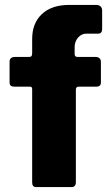

<svg xmlns="http://www.w3.org/2000/svg" viewBox="-20 -762 451 782"><path d="M391 -510V-426Q391 -409 372 -409H300Q289 -409 289 -397V-20Q289 0 271 0H127Q111 0 111 -19V-399Q111 -409 103 -409H39Q29 -409 24 -413Q19 -417 19 -426V-510Q19 -530 41 -530H98Q105 -530 108 -533.5Q111 -537 111 -546V-603Q111 -668 151 -705Q191 -742 262 -742H370Q383 -742 389.5 -736Q396 -730 396 -719V-643Q396 -635 392 -630Q388 -625 380 -625H332Q312 -625 298 -609Q284 -593 284 -570V-542Q284 -530 296 -530H369Q380 -530 385.5 -524.5Q391 -519 391 -510Z"/></svg>

Font: Libre Franklin ExtraBold
Style: Regular
Weight: 800
Designer: Pablo Impallari, Rodrigo Fuenzalida
Foundry: Impallari Type
Version: Version 1.002; ttfautohint (v1.5)